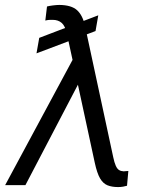

<svg xmlns="http://www.w3.org/2000/svg" viewBox="-20 -758 648 786"><path d="M382.3 -695.3 371.1 -630.9 129.4 -539.6 140.6 -603ZM307.6 -427.7 84 0H1L293 -542.5L342.3 -532.7ZM223.1 -737.8Q272.5 -737.3 295.7 -716.1Q318.8 -694.8 328.1 -651.4L443.4 -115.2Q448.2 -92.3 453.9 -79.6Q459.5 -66.9 467.3 -62Q475.1 -57.1 486.3 -56.6Q490.7 -57.1 495.8 -57.4Q501 -57.6 505.4 -58.1L500 2.4Q493.7 4.4 483.9 6.1Q474.1 7.8 463.4 7.8Q438 7.8 419.9 0.5Q401.9 -6.8 389.6 -27.8Q377.4 -48.8 368.2 -90.8L283.7 -481.9L253.9 -619.1Q247.1 -651.4 232.7 -664.1Q218.3 -676.8 195.3 -676.8Q189 -677.2 180.7 -676.5Q172.4 -675.8 165.5 -673.8L172.4 -731.4Q181.2 -733.9 196.5 -735.8Q211.9 -737.8 223.1 -737.8Z"/></svg>

Font: Inter 20pt Light
Style: Italic
Weight: 300
Italic angle: -9.3988°
Version: Version 4.001;git-66647c0bb